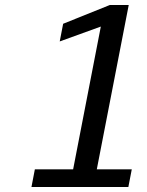

<svg xmlns="http://www.w3.org/2000/svg" viewBox="-20 -749 590 769"><path d="M494.1 0H106L119.6 -70.8H272.9L383.8 -642.6L219.2 -583L232.9 -653.8L419.9 -729H495.6L367.7 -70.8H507.8Z"/></svg>

Font: Aurulent Sans
Style: Italic
Weight: 400
Italic angle: -11°
Version: Version 2007.05.04